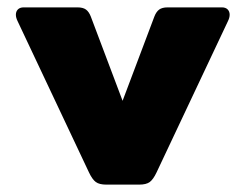

<svg xmlns="http://www.w3.org/2000/svg" viewBox="-20 -500 665 520"><path d="M221 -33 28 -442Q23 -452 23 -460Q23 -469 28.5 -474.5Q34 -480 44 -480H190Q205 -480 213 -474Q221 -468 226 -455L312 -227L398 -455Q403 -468 411 -474Q419 -480 434 -480H581Q591 -480 596.5 -474.5Q602 -469 602 -460Q602 -452 597 -442L404 -33Q395 -14 385.5 -7Q376 0 357 0H268Q249 0 239.5 -7Q230 -14 221 -33Z"/></svg>

Font: Mitr SemiBold
Style: Regular
Weight: 600
Designer: Thanarat Vachiruckul
Foundry: Cadson Demak
Version: Version 1.003